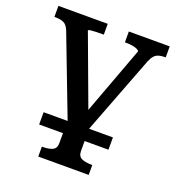

<svg xmlns="http://www.w3.org/2000/svg" viewBox="-137 -649 908 984"><g transform="rotate(20 317.5 -157.5)"><path d="M507 0V67H129V0ZM377 0H260L94 -434Q83 -461 65.5 -469.5Q48 -478 18 -478H14V-538H283V-479H278Q258 -479 240 -478.5Q222 -478 210.5 -476.5Q199 -475 199 -471L354 -53L332 -67L477 -458Q477 -463 466 -468.5Q455 -474 438.5 -476.5Q422 -479 403 -479H398V-538H621V-478H616Q598 -478 584 -474Q570 -470 560 -459.5Q550 -449 541 -428ZM259 0H377V121Q377 150 397.5 159.5Q418 169 453 169H456V223H181V169H184Q219 169 239 159.5Q259 150 259 121Z"/></g></svg>

Font: Roboto Serif Medium
Style: Regular
Weight: 500
Designer: Greg Gazdowicz
Foundry: Commercial Type
Version: Version 1.008